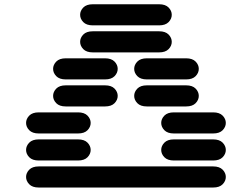

<svg xmlns="http://www.w3.org/2000/svg" viewBox="-20 -881 1064 888"><path d="M159.2 -13.7Q129.9 -13.7 115.2 -28.8Q100.6 -43.9 100.6 -62.5Q100.6 -81.1 115.2 -96.2Q129.9 -111.3 159.2 -111.3H965.8Q995.1 -111.3 1009.8 -96.2Q1024.4 -81.1 1024.4 -62.5Q1024.4 -43.9 1009.8 -28.8Q995.1 -13.7 965.8 -13.7ZM159.2 -138.7Q129.9 -138.7 115.2 -153.8Q100.6 -168.9 100.6 -187.5Q100.6 -206.1 115.2 -221.2Q129.9 -236.3 159.2 -236.3H340.8Q370.1 -236.3 384.8 -221.2Q399.4 -206.1 399.4 -187.5Q399.4 -168.9 384.8 -153.8Q370.1 -138.7 340.8 -138.7ZM784.2 -138.7Q754.9 -138.7 740.2 -153.8Q725.6 -168.9 725.6 -187.5Q725.6 -206.1 740.2 -221.2Q754.9 -236.3 784.2 -236.3H965.8Q995.1 -236.3 1009.8 -221.2Q1024.4 -206.1 1024.4 -187.5Q1024.4 -168.9 1009.8 -153.8Q995.1 -138.7 965.8 -138.7ZM159.2 -263.7Q129.9 -263.7 115.2 -278.8Q100.6 -293.9 100.6 -312.5Q100.6 -331.1 115.2 -346.2Q129.9 -361.3 159.2 -361.3H340.8Q370.1 -361.3 384.8 -346.2Q399.4 -331.1 399.4 -312.5Q399.4 -293.9 384.8 -278.8Q370.1 -263.7 340.8 -263.7ZM784.2 -263.7Q754.9 -263.7 740.2 -278.8Q725.6 -293.9 725.6 -312.5Q725.6 -331.1 740.2 -346.2Q754.9 -361.3 784.2 -361.3H965.8Q995.1 -361.3 1009.8 -346.2Q1024.4 -331.1 1024.4 -312.5Q1024.4 -293.9 1009.8 -278.8Q995.1 -263.7 965.8 -263.7ZM284.2 -388.7Q254.9 -388.7 240.2 -403.8Q225.6 -418.9 225.6 -437.5Q225.6 -456.1 240.2 -471.2Q254.9 -486.3 284.2 -486.3H465.8Q495.1 -486.3 509.8 -471.2Q524.4 -456.1 524.4 -437.5Q524.4 -418.9 509.8 -403.8Q495.1 -388.7 465.8 -388.7ZM659.2 -388.7Q629.9 -388.7 615.2 -403.8Q600.6 -418.9 600.6 -437.5Q600.6 -456.1 615.2 -471.2Q629.9 -486.3 659.2 -486.3H840.8Q870.1 -486.3 884.8 -471.2Q899.4 -456.1 899.4 -437.5Q899.4 -418.9 884.8 -403.8Q870.1 -388.7 840.8 -388.7ZM284.2 -513.7Q254.9 -513.7 240.2 -528.8Q225.6 -543.9 225.6 -562.5Q225.6 -581.1 240.2 -596.2Q254.9 -611.3 284.2 -611.3H465.8Q495.1 -611.3 509.8 -596.2Q524.4 -581.1 524.4 -562.5Q524.4 -543.9 509.8 -528.8Q495.1 -513.7 465.8 -513.7ZM659.2 -513.7Q629.9 -513.7 615.2 -528.8Q600.6 -543.9 600.6 -562.5Q600.6 -581.1 615.2 -596.2Q629.9 -611.3 659.2 -611.3H840.8Q870.1 -611.3 884.8 -596.2Q899.4 -581.1 899.4 -562.5Q899.4 -543.9 884.8 -528.8Q870.1 -513.7 840.8 -513.7ZM409.2 -638.7Q379.9 -638.7 365.2 -653.8Q350.6 -668.9 350.6 -687.5Q350.6 -706.1 365.2 -721.2Q379.9 -736.3 409.2 -736.3H715.8Q745.1 -736.3 759.8 -721.2Q774.4 -706.1 774.4 -687.5Q774.4 -668.9 759.8 -653.8Q745.1 -638.7 715.8 -638.7ZM409.2 -763.7Q379.9 -763.7 365.2 -778.8Q350.6 -793.9 350.6 -812.5Q350.6 -831.1 365.2 -846.2Q379.9 -861.3 409.2 -861.3H715.8Q745.1 -861.3 759.8 -846.2Q774.4 -831.1 774.4 -812.5Q774.4 -793.9 759.8 -778.8Q745.1 -763.7 715.8 -763.7Z"/></svg>

Font: Sixtyfour Normal
Style: Regular
Weight: 400
Monospace: yes
Designer: Jens Kutilek
Foundry: Jens Kutilek
Version: Version 2.000